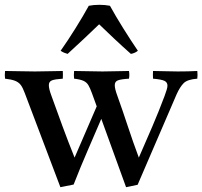

<svg xmlns="http://www.w3.org/2000/svg" viewBox="-34 -772 841 798"><path d="M538 -4 490 6 387 -278Q358 -210 329.5 -144.5Q301 -79 272 -5L217 6L69 -385Q61 -407 52.5 -418.5Q44 -430 29 -436Q14 -442 -13 -445Q-15 -459 -13 -477Q16 -477 47 -476Q78 -475 111 -475Q139 -475 172 -476Q205 -477 227 -477Q228 -461 227 -445Q195 -443 182 -438Q169 -433 169 -418Q169 -403 179 -376Q202 -312 225.5 -248Q249 -184 276 -117L368 -330L348 -385Q340 -407 333 -418.5Q326 -430 313 -436Q300 -442 274 -445Q272 -459 274 -477Q303 -477 332 -476Q361 -475 392 -475Q418 -475 449 -476Q480 -477 502 -477Q505 -461 502 -445Q469 -443 456 -438Q443 -433 443 -418Q443 -403 453 -376Q476 -312 497 -248Q518 -184 543 -117Q572 -183 599 -246Q626 -309 650 -373Q655 -387 658.5 -398Q662 -409 662 -416Q662 -430 649.5 -436Q637 -442 602 -445Q601 -461 602 -477Q626 -477 651 -476Q676 -475 705 -475Q731 -475 747 -475.5Q763 -476 786 -477Q788 -460 786 -445Q745 -442 729.5 -426.5Q714 -411 700 -380ZM378 -671Q348 -642 315 -611Q282 -580 247 -548Q240 -550 232.5 -553Q225 -556 218 -561Q247 -602 279.5 -654Q312 -706 335 -748Q345 -750 356 -751Q367 -752 379 -752Q391 -752 402 -751Q413 -750 423 -748Q446 -706 478.5 -654Q511 -602 539 -561Q527 -551 510 -548Q474 -580 441 -611Q408 -642 378 -671Z"/></svg>

Font: Castoro
Style: Regular
Weight: 400
Designer: John Hudson
Foundry: Tiro Typeworks Ltd.
Version: Version 2.04